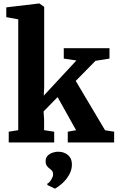

<svg xmlns="http://www.w3.org/2000/svg" viewBox="-20 -840 693 1132"><path d="M31.5 0V-63.5L87.5 -72.5V-726L17 -739V-796.5L210 -819.5H212.5L240.5 -799.5V-326.5L238 -276L430.5 -483.5L356 -494.5V-556H625.5V-494.5L543 -481.5L426.5 -363L599.5 -72L653 -63.5V0H379.5V-63.5L428.5 -72.5L319.5 -267.5L237 -183L240 -135V-72.5L299.5 -63.5V0ZM404 131Q403.5 163.5 386.5 192.2Q369.5 221 346.5 241.5Q323.5 262 305 272H303.5L260 251L258 243.5Q271 238 282 219.5Q293 201 293 189.5Q293 173.5 286.2 166.2Q279.5 159 272.5 154Q264.5 148.5 256.8 138.5Q249 128.5 249 110Q249 89.5 261.8 77.2Q274.5 65 291.2 59.8Q308 54.5 319 54.5H322Q358.5 54.5 381.5 74.8Q404.5 95 404 131Z"/></svg>

Font: Merriweather Light 18pt ExtraBold
Style: Regular
Weight: 800
Version: Version 2.100